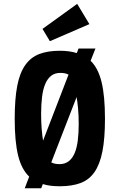

<svg xmlns="http://www.w3.org/2000/svg" viewBox="-20 -963 614 1003"><path d="M478.6 -709.4H390.2L381.2 -685.8Q361 -692 339.2 -694.9Q317.4 -697.8 292 -697.8Q229.4 -697.8 184.8 -680.6Q140.2 -663.4 111.5 -622.5Q82.8 -581.6 69.8 -513.4Q56.8 -445.2 56.8 -342.2Q56.8 -223.2 74.6 -150.7Q92.4 -78.2 132.6 -40.4L109.2 20.6H195.2L203.8 -1.4Q223.4 4.8 245.3 7.4Q267.2 10 292.8 10Q355.6 10 400.6 -6.8Q445.6 -23.6 473.7 -64.2Q501.8 -104.8 515.1 -172.5Q528.4 -240.2 528.4 -342Q528.4 -461.4 510.6 -534.4Q492.8 -607.4 453.4 -645.4ZM295.4 -582.2Q306.4 -582.2 317.3 -580.3Q328.2 -578.4 338 -573.2L205 -228.4Q200.8 -252.6 197.8 -288.8Q194.8 -325 194.8 -367.8Q194.8 -418.4 199.9 -458.2Q205 -498 216.9 -525.6Q228.8 -553.2 248 -567.7Q267.2 -582.2 295.4 -582.2ZM290.6 -105.6Q279.6 -105.6 268.6 -107.5Q257.6 -109.4 247.8 -114.8L380.2 -455.8Q384.4 -432.4 387.8 -396.5Q391.2 -360.6 391.2 -315.8Q391.2 -267 386.2 -228Q381.2 -189 369.4 -161.9Q357.6 -134.8 338.3 -120.2Q319 -105.6 290.6 -105.6ZM240.6 -747.8 447 -837 383.2 -942.8 202 -812Z"/></svg>

Font: Secuela Light
Style: Regular
Weight: 300
Designer: Fernando Haro
Foundry: deFharo
Version: Version 1.708